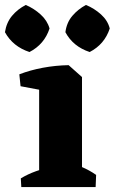

<svg xmlns="http://www.w3.org/2000/svg" viewBox="-70 -755 463 775"><path d="M88 0V-440L207 -492L261 -444V0ZM16 0 14 -35Q42 -52 75.5 -64Q109 -76 137 -83L128 0ZM171 0 196 -103Q227 -95 259 -81.5Q291 -68 318 -49L316 0ZM13 -407 8 -455Q52 -472 103 -481.5Q154 -491 207 -492L206 -422L130 -385ZM292 -545Q225 -567 194 -625Q199 -664 222 -691Q245 -718 277 -735Q311 -721 338 -696.5Q365 -672 373 -640Q352 -576 292 -545ZM49 -545Q-18 -567 -50 -625Q-44 -664 -21.5 -691Q1 -718 34 -735Q67 -721 94 -696.5Q121 -672 130 -640Q109 -576 49 -545Z"/></svg>

Font: Eczar
Style: Bold
Weight: 700
Designer: Vaibhav Singh
Foundry: Rosetta Type Foundry
Version: Version 2.000